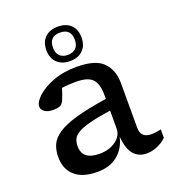

<svg xmlns="http://www.w3.org/2000/svg" viewBox="-137 -849 869 964"><g transform="rotate(-20 298.0 -367.0)"><path d="M485 7.5Q440.5 7.5 414.8 -23Q389 -53.5 384 -119Q371 -59.5 328.8 -24.8Q286.5 10 219 10Q142 10 100.5 -26Q59 -62 59 -128Q59 -164 71.8 -192.8Q84.5 -221.5 119 -244.8Q153.5 -268 217.5 -286.5Q281.5 -305 383.5 -320.5V-343Q383.5 -400.5 359.2 -426.5Q335 -452.5 271 -452.5Q249 -452.5 230.5 -451.2Q212 -450 195.5 -447.5Q190.5 -429.5 185.5 -415.8Q180.5 -402 174.5 -388Q166 -368.5 152.5 -363.5Q139 -358.5 118.5 -358.5Q88 -358.5 72 -370.2Q56 -382 56 -398.5Q56 -421.5 87 -450.5Q118 -479.5 173 -500.8Q228 -522 300 -522Q401 -522 441.5 -480.2Q482 -438.5 482 -368V-131Q482 -101 496.8 -88.2Q511.5 -75.5 539 -75.5Q550.5 -75.5 563.5 -77.2Q576.5 -79 590.5 -82V-37Q566.5 -14.5 538.5 -3.5Q510.5 7.5 485 7.5ZM169 -145.5Q169 -72 261 -72Q312.5 -72 348 -97.8Q383.5 -123.5 383.5 -162.5V-258Q313 -247.5 270.2 -236.2Q227.5 -225 205.8 -212Q184 -199 176.5 -182.8Q169 -166.5 169 -145.5ZM280.5 -744Q324.5 -744 349.5 -719.5Q374.5 -695 374.5 -652Q374.5 -609.5 349.5 -584.8Q324.5 -560 280.5 -560Q237 -560 211.8 -584.8Q186.5 -609.5 186.5 -652Q186.5 -695 211.8 -719.5Q237 -744 280.5 -744ZM280.5 -593Q308.5 -593 323.8 -608.8Q339 -624.5 339 -652Q339 -712 280.5 -712Q222 -712 222 -652Q222 -624.5 237.2 -608.8Q252.5 -593 280.5 -593Z"/></g></svg>

Font: Newsreader 6pt
Style: Regular
Weight: 400
Designer: Hugues Gentile
Foundry: Production Type
Version: Version 1.003; ttfautohint (v1.8.3)